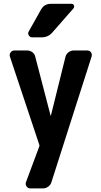

<svg xmlns="http://www.w3.org/2000/svg" viewBox="-20 -790 540 1029"><path d="M447.3 -519.5Q460.9 -519.5 467.8 -509.3Q474.6 -499 470.7 -486.3L255.9 185.5Q252 200.2 238.8 210Q225.6 219.7 210 219.7H141.6Q129.9 219.7 122.6 209.5Q115.2 199.2 119.1 186.5L190.4 -4.9Q192.4 -9.8 190.4 -14.6L33.2 -486.3Q29.3 -499 37.1 -509.3Q44.9 -519.5 56.6 -519.5H125Q140.6 -519.5 153.3 -510.3Q166 -501 168.9 -486.3L251 -170.9Q251 -169.9 252 -169.9Q252.9 -169.9 252.9 -170.9L331.1 -486.3Q335 -501 347.7 -510.3Q360.4 -519.5 375 -519.5ZM252 -769.5H362.3Q373 -769.5 376.5 -760.7Q379.9 -752 373 -744.1L260.7 -616.2Q238.3 -589.8 202.1 -589.8H152.3Q140.6 -589.8 134.3 -600.6Q127.9 -611.3 133.8 -621.1L200.2 -739.3Q217.8 -769.5 252 -769.5Z"/></svg>

Font: Rounded-L Mgen+ 1mn bold
Style: Bold
Weight: 700
Designer: [Source Han Sans]
Ryoko NISHIZUKA  (kana & ideographs); Paul D. Hunt (Latin, Greek & Cyrillic); Wenlong ZHANG  (bopomofo
Version: Version 1.059.20150602